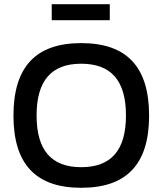

<svg xmlns="http://www.w3.org/2000/svg" viewBox="-20 -884 749 913"><path d="M366 9C151 9 44 -103 44 -334C44 -567 151 -679 366 -679C582 -679 689 -567 689 -334C689 -103 582 9 366 9ZM154 -335C154 -170 224 -89 366 -89C509 -89 579 -170 579 -335C579 -500 509 -581 366 -581C224 -581 154 -500 154 -335ZM226 -788H502V-864H226Z"/></svg>

Font: LT Wave Text Medium
Style: Regular
Weight: 500
Designer: Daniel Lyons
Version: Version 2.5 (Glyphs App)